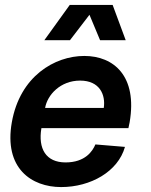

<svg xmlns="http://www.w3.org/2000/svg" viewBox="-20 -743 611 779"><path d="M228 16C348 16 459 -47 487 -147L367 -157C356 -130 326 -84 246 -84C166 -84 134 -140 148 -223H501L506 -247C538 -434 442 -516 322 -516C202 -516 61 -434 28 -247C-5 -60 108 16 228 16ZM160 -580H264L343 -683L386 -580H490L437 -723H263ZM163 -305C172 -358 225 -416 305 -416C385 -416 409 -358 401 -305Z"/></svg>

Font: Uncut Sans Semibold
Style: Italic
Weight: 600
Italic angle: -10°
Designer: Kasper Nordkvist
Foundry: Uncut Type
Version: Version 1.111;FEAKit 1.0